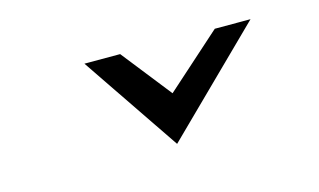

<svg xmlns="http://www.w3.org/2000/svg" viewBox="-44 -389 733 441"><g transform="rotate(-15 323.0 -168.5)"><path d="M333 -52 570 -285H485L353 -167L260 -285H175Z"/></g></svg>

Font: Charger Monospace
Style: Regular
Weight: 400
Designer: Jasper
Foundry: Cannot Into Space Fonts
Version: Version 0.980